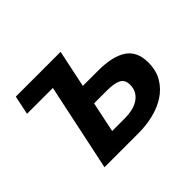

<svg xmlns="http://www.w3.org/2000/svg" viewBox="-115 -693 873 873"><g transform="rotate(-45 321.5 -256.0)"><path d="M312 -331.1H410.2Q502.9 -331.1 550.5 -299.1Q598.1 -267.1 598.1 -195.8Q598.1 -144 575.9 -106.9Q553.7 -69.8 517.3 -46.1Q481 -22.5 434.3 -11.2Q387.7 0 338.9 0H120.1L209 -420.9H43L62 -512.2H350.1ZM345.2 -91.8Q365.7 -91.8 387.5 -96.2Q409.2 -100.6 427 -111.1Q444.8 -121.6 456.3 -139.2Q467.8 -156.7 467.8 -183.1Q467.8 -215.3 444.6 -227.1Q421.4 -238.8 376 -238.8H292L261.2 -91.8Z"/></g></svg>

Font: Lorenzo Sans
Style: Bold Italic
Weight: 700
Italic angle: -12°
Foundry: Intel Corporation
Version: Version 1.00; ttfautohint (v1.5)